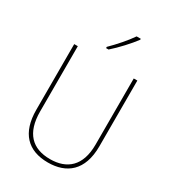

<svg xmlns="http://www.w3.org/2000/svg" viewBox="-225 -1071 1080 1201"><g transform="rotate(30 314.5 -470.5)"><path d="M431 -944V-951H401C370 -905 317 -845 272 -801V-792H290C338 -834 397 -898 431 -944ZM543 -239V-714H517V-236C517 -81 436 -15 315 -15C187 -15 113 -87 113 -243V-714H87V-240C87 -73 169 10 314 10C447 10 543 -62 543 -239Z"/></g></svg>

Font: Noto Sans Sinhala SemiCondensed Thin
Style: Regular
Weight: 100
Width: 4
Designer: Jelle Bosma - Monotype Design Team
Foundry: Monotype Imaging Inc.
Version: Version 2.006